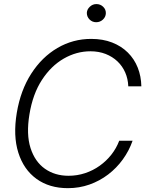

<svg xmlns="http://www.w3.org/2000/svg" viewBox="-20 -932 735 961"><path d="M319.8 9.8Q227.1 9.8 162.8 -36.6Q98.6 -83 71.8 -167.7Q44.9 -252.4 64 -367.2Q83 -480.5 136.5 -563.5Q189.9 -646.5 267.6 -691.9Q345.2 -737.3 436.5 -737.3Q495.1 -737.3 541.3 -719.2Q587.4 -701.2 619.9 -668.9Q652.3 -636.7 669.4 -593.5Q686.5 -550.3 687.5 -500H622.1Q620.6 -537.6 606.7 -569.3Q592.8 -601.1 567.9 -624.8Q543 -648.4 508.8 -661.9Q474.6 -675.3 432.6 -675.3Q362.8 -675.3 299.1 -638.7Q235.4 -602.1 189.7 -531.7Q144 -461.4 127.4 -359.9Q110.8 -259.8 132.8 -191.2Q154.8 -122.6 204.8 -87.4Q254.9 -52.2 323.2 -52.2Q366.2 -52.2 406 -65.4Q445.8 -78.6 479.2 -102.5Q512.7 -126.5 537.6 -158.2Q562.5 -189.9 576.7 -227.5H643.6Q626 -177.2 594.7 -134Q563.5 -90.8 521.2 -58.6Q479 -26.4 428 -8.3Q377 9.8 319.8 9.8ZM461.4 -820.8Q441.9 -820.8 428.2 -834.5Q414.6 -848.1 414.6 -867.7Q415.5 -885.3 429.7 -898.4Q443.8 -911.6 462.4 -911.6Q482.4 -911.6 496.3 -898.2Q510.3 -884.8 509.8 -865.7Q509.3 -847.2 495.1 -834Q481 -820.8 461.4 -820.8Z"/></svg>

Font: Inter Tight Light
Style: Italic
Weight: 300
Italic angle: -9.39999°
Designer: Rasmus Andersson
Foundry: rsms
Version: Version 3.004